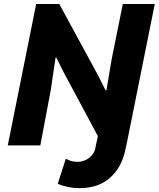

<svg xmlns="http://www.w3.org/2000/svg" viewBox="-20 -740 808 977"><path d="M164.1 -719.7H281.7L480.5 -353.5L517.1 -280.3H521.5L548.3 -439L605 -719.7H767.6L623 0H622.6L618.2 21Q599.1 112.3 539.8 164.8Q480.5 217.3 385.3 217.3Q354 217.3 324.7 211.2Q295.4 205.1 273.9 194.8L314.9 67.9Q331.5 76.7 345.2 80.1Q358.9 83.5 373.5 83.5Q396.5 83.5 415.8 74.2Q435.1 64.9 447.8 49.8Q460.4 34.7 464.4 17.1L478 -47.4L304.2 -371.6L266.6 -446.8H262.7L238.3 -281.7L185.1 0H19.5Z"/></svg>

Font: Reddit Sans Vanilla ExtraBold
Style: Italic
Weight: 800
Italic angle: -11.25°
Designer: Stephen Hutchings
Version: Version 1.013